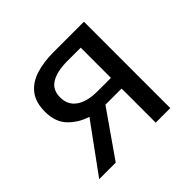

<svg xmlns="http://www.w3.org/2000/svg" viewBox="-125 -625 764 764"><g transform="rotate(-45 257.0 -243.0)"><path d="M350 0V-192H260H259L125 0H32L180 -203Q134 -217 101.5 -250.5Q69 -284 69 -342Q69 -396 94 -427.5Q119 -459 162.5 -472.5Q206 -486 260 -486H432V0ZM274 -252H350V-422H274Q217 -422 184.5 -402.5Q152 -383 152 -340Q152 -297 184.5 -274.5Q217 -252 274 -252Z"/></g></svg>

Font: .
Style: 
Weight: 400
Designer: Paul D. Hunt, Dalton Maag
Foundry: Dalton Maag Ltd
Version: Version 1.200